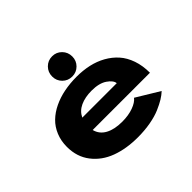

<svg xmlns="http://www.w3.org/2000/svg" viewBox="-157 -928 1164 1164"><g transform="rotate(-45 425.0 -346.0)"><path d="M407 -531Q370.5 -531 345.5 -556Q320.5 -581 320.5 -617Q320.5 -654 345.5 -679.2Q370.5 -704.5 407 -704.5Q443 -704.5 468 -679.2Q493 -654 493 -617Q493 -581 468 -556Q443 -531 407 -531ZM728 -86Q710 -69 685.5 -54Q661 -39 624.5 -23.2Q588 -7.5 536.8 1.8Q485.5 11 427.5 11Q329 11 252.2 -17.5Q175.5 -46 128.8 -106.5Q82 -167 82 -252.5Q82 -304 99.8 -347Q117.5 -390 148.8 -420.2Q180 -450.5 223.2 -471.2Q266.5 -492 317 -502Q367.5 -512 424.5 -512Q479 -512 527.8 -501.2Q576.5 -490.5 618.5 -467Q660.5 -443.5 691 -409.2Q721.5 -375 738.8 -325.2Q756 -275.5 756 -214.5H265Q276.5 -169 318.8 -146Q361 -123 427.5 -123Q481 -123 522 -137.8Q563 -152.5 580.5 -175.5ZM429 -388Q372.5 -388 332 -369.2Q291.5 -350.5 273.5 -312H569Q566.5 -338 530 -363Q493.5 -388 429 -388Z"/></g></svg>

Font: League Mono Wide
Style: Bold
Weight: 700
Width: 8
Designer: Tyler Finck
Foundry: The League of Moveable Type / Tyler Finck
Version: Version 2.210